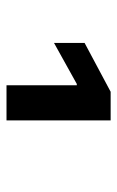

<svg xmlns="http://www.w3.org/2000/svg" viewBox="95 -865 360 590"><g transform="rotate(90 275.0 -570.0)"><path d="M242 -410V-626H238L112 -556V-650L262 -730H350V-410Z"/></g></svg>

Font: M PLUS Code Latin SemiExpanded SemiBold
Style: Regular
Weight: 600
Width: 6
Designer: Coji Morishita
Foundry: UNDERFOREST DESIGN
Version: Version 1.002; ttfautohint (v1.8.3)